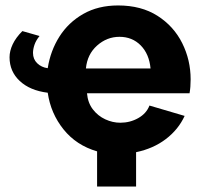

<svg xmlns="http://www.w3.org/2000/svg" viewBox="-20 -555 737 704"><path d="M15 -345Q15 -368 26.5 -392.5Q38 -417 62 -441L125 -423Q112 -407 106.5 -391Q101 -375 101 -361Q101 -338 116.5 -323Q132 -308 155 -305Q165 -369 198 -421Q231 -473 285.5 -504Q340 -535 413 -535Q498 -535 557.5 -497Q617 -459 648 -397Q679 -335 679 -264Q679 -235 675 -213H299Q302 -178 320.5 -154Q339 -130 366 -117.5Q393 -105 421 -105Q457 -105 487 -122Q517 -139 528 -168L657 -130Q634 -80 588 -45Q542 -10 479 3V129H336V0Q260 -22 213 -80.5Q166 -139 155 -215Q90 -223 52.5 -258Q15 -293 15 -345ZM295 -304H532Q527 -357 496 -388.5Q465 -420 418 -420Q372 -420 336 -388Q300 -356 295 -304Z"/></svg>

Font: Raleway ExtraBold
Style: Regular
Weight: 800
Designer: Matt McInerney, Pablo Impallari, Rodrigo Fuenzalida
Foundry: Matt McInerney, Pablo Impallari, Rodrigo Fuenzalida
Version: Version 4.026